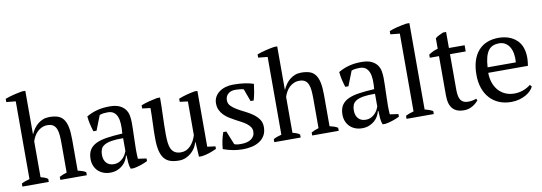

<svg xmlns="http://www.w3.org/2000/svg" viewBox="-54 -1018 3884 1376"><g transform="rotate(-10 1888.0 -330.0)"><path d="M489.7 0H296.9V-22Q317.9 -34.2 350.6 -43.9V-253.4Q350.6 -288.1 348.4 -315.7Q346.2 -343.3 338.1 -362.5Q330.1 -381.8 314.7 -392.1Q299.3 -402.3 273.4 -402.3Q251 -402.3 232.7 -394Q214.4 -385.7 200.2 -372.1Q186 -358.4 176.3 -340.8Q166.5 -323.2 160.6 -304.7V-43.9Q174.8 -40 188 -35.6Q201.2 -31.2 212.9 -22V0H21V-22Q35.2 -29.8 49.8 -34.9Q64.5 -40 80.1 -43.9V-609.9L12.2 -616.7V-640.1Q25.4 -645.5 41 -650.1Q56.6 -654.8 73 -658.9Q89.4 -663.1 106 -666.5Q122.6 -669.9 138.2 -672.4H160.6V-356.4H161.6Q170.9 -377.4 183.8 -395.8Q196.8 -414.1 213.6 -427.7Q230.5 -441.4 251 -449.5Q271.5 -457.5 296.4 -457.5Q332.5 -457.5 357.9 -449Q383.3 -440.4 399.4 -418.9Q415.5 -397.5 423.1 -361.3Q430.7 -325.2 430.7 -270V-43.9Q446.3 -40 461.2 -35.6Q476.1 -31.2 489.7 -22Z M868.2 -117.2Q868.2 -97.7 868.9 -83.3Q869.6 -68.8 870.6 -52.7L932.1 -43.9V-24.9Q910.2 -13.7 882.8 -4.6Q855.5 4.4 830.6 8.8H807.6Q799.3 -12.2 797.4 -36.6Q795.4 -61 794.4 -90.3H790.5Q786.6 -72.3 776.4 -54.2Q766.1 -36.1 749.5 -21.5Q732.9 -6.8 710.2 2.2Q687.5 11.2 659.2 11.2Q632.3 11.2 609.6 2.4Q586.9 -6.3 570.6 -22.2Q554.2 -38.1 545.2 -60.1Q536.1 -82 536.1 -108.9Q536.1 -150.4 552.7 -176.5Q569.3 -202.6 601.6 -217.8Q633.8 -232.9 681.6 -239.7Q729.5 -246.6 792 -250Q795.4 -288.1 793.9 -319.1Q792.5 -350.1 783.7 -372.1Q774.9 -394 758.3 -406Q741.7 -418 714.8 -418Q702.1 -418 686.8 -416.5Q671.4 -415 655.8 -409.2L613.8 -302.2H590.8Q582 -329.1 575.4 -357.7Q568.8 -386.2 566.4 -414.1Q600.1 -434.6 641.8 -446Q683.6 -457.5 734.9 -457.5Q780.3 -457.5 807.4 -444.6Q834.5 -431.6 849.1 -411.4Q863.8 -391.1 868.2 -365.7Q872.6 -340.3 872.6 -315.4Q872.6 -262.2 870.4 -212.6Q868.2 -163.1 868.2 -117.2ZM694.8 -44.4Q717.3 -44.4 734.4 -53.2Q751.5 -62 763.2 -74.5Q774.9 -86.9 782 -100.3Q789.1 -113.8 792 -122.6V-216.3Q739.7 -216.8 706.8 -211.2Q673.8 -205.6 654.8 -194.1Q635.7 -182.6 628.7 -165.3Q621.6 -147.9 621.6 -125.5Q621.6 -86.9 641.4 -65.7Q661.1 -44.4 694.8 -44.4Z M1017.6 -177.2Q1017.6 -233.9 1020 -287.4Q1022.5 -340.8 1022.5 -395L963.4 -402.3V-425.3Q992.2 -436.5 1022.2 -444.3Q1052.2 -452.1 1080.6 -457.5H1103Q1103 -390.6 1100.3 -324.5Q1097.7 -258.3 1097.7 -192.9Q1097.7 -158.2 1100.8 -130.6Q1104 -103 1113.3 -84Q1122.6 -64.9 1139.6 -54.7Q1156.7 -44.4 1184.6 -44.4Q1205.1 -44.4 1221.9 -52.2Q1238.8 -60.1 1252.4 -74Q1266.1 -87.9 1276.9 -107.2Q1287.6 -126.5 1294.9 -149.4V-395L1236.8 -402.3V-425.3Q1264.6 -436.5 1294.2 -444.3Q1323.7 -452.1 1352.5 -457.5H1375V-51.3L1433.6 -43.9V-24.9Q1408.7 -13.7 1382.1 -4.4Q1355.5 4.9 1327.1 8.8H1304.2L1298.3 -97.2H1294.9Q1290.5 -78.6 1279.1 -59.6Q1267.6 -40.5 1250 -24.7Q1232.4 -8.8 1209.5 1.2Q1186.5 11.2 1159.7 11.2Q1124 11.2 1097.4 2.7Q1070.8 -5.9 1053 -27.3Q1035.2 -48.8 1026.4 -85.2Q1017.6 -121.6 1017.6 -177.2Z M1719.2 -101.6Q1719.2 -120.1 1709.5 -134.5Q1699.7 -148.9 1683.6 -161.1Q1667.5 -173.3 1647 -184.1Q1626.5 -194.8 1605 -206.3Q1583.5 -217.8 1563 -230.7Q1542.5 -243.7 1526.4 -260.3Q1510.3 -276.9 1500.5 -297.9Q1490.7 -318.8 1490.7 -346.2Q1490.7 -373 1502.7 -393.8Q1514.6 -414.6 1534.4 -428.7Q1554.2 -442.9 1580.1 -450.2Q1606 -457.5 1634.3 -457.5Q1682.1 -457.5 1718.5 -452.1Q1754.9 -446.8 1782.7 -437Q1779.3 -408.7 1774.2 -379.4Q1769 -350.1 1760.3 -319.8H1737.8L1704.1 -411.1Q1698.7 -413.1 1691.2 -414.3Q1683.6 -415.5 1675 -416.3Q1666.5 -417 1658.2 -417.5Q1649.9 -418 1642.6 -418Q1610.4 -418 1590.8 -400.6Q1571.3 -383.3 1571.3 -354Q1571.3 -330.1 1588.1 -312.7Q1605 -295.4 1630.4 -280.5Q1655.8 -265.6 1685.3 -251.2Q1714.8 -236.8 1740.2 -218.8Q1765.6 -200.7 1782.5 -177.2Q1799.3 -153.8 1799.3 -120.6Q1799.3 -84.5 1784.7 -59.3Q1770 -34.2 1745.6 -18.6Q1721.2 -2.9 1689.7 4.2Q1658.2 11.2 1624.5 11.2Q1586.4 11.2 1551.8 4.4Q1517.1 -2.4 1481.4 -15.1Q1483.9 -47.4 1490.2 -77.1Q1496.6 -106.9 1506.3 -134.8H1528.8L1567.9 -37.6Q1572.3 -33.7 1579.3 -32Q1586.4 -30.3 1594 -29.5Q1601.6 -28.8 1608.9 -28.8Q1616.2 -28.8 1621.6 -28.8Q1641.1 -28.8 1658.7 -33Q1676.3 -37.1 1689.7 -46.1Q1703.1 -55.2 1711.2 -68.8Q1719.2 -82.5 1719.2 -101.6Z M2322.8 0H2129.9V-22Q2150.9 -34.2 2183.6 -43.9V-253.4Q2183.6 -288.1 2181.4 -315.7Q2179.2 -343.3 2171.1 -362.5Q2163.1 -381.8 2147.7 -392.1Q2132.3 -402.3 2106.4 -402.3Q2084 -402.3 2065.7 -394Q2047.4 -385.7 2033.2 -372.1Q2019 -358.4 2009.3 -340.8Q1999.5 -323.2 1993.7 -304.7V-43.9Q2007.8 -40 2021 -35.6Q2034.2 -31.2 2045.9 -22V0H1854V-22Q1868.2 -29.8 1882.8 -34.9Q1897.5 -40 1913.1 -43.9V-609.9L1845.2 -616.7V-640.1Q1858.4 -645.5 1874 -650.1Q1889.6 -654.8 1906 -658.9Q1922.4 -663.1 1939 -666.5Q1955.6 -669.9 1971.2 -672.4H1993.7V-356.4H1994.6Q2003.9 -377.4 2016.8 -395.8Q2029.8 -414.1 2046.6 -427.7Q2063.5 -441.4 2084 -449.5Q2104.5 -457.5 2129.4 -457.5Q2165.5 -457.5 2190.9 -449Q2216.3 -440.4 2232.4 -418.9Q2248.5 -397.5 2256.1 -361.3Q2263.7 -325.2 2263.7 -270V-43.9Q2279.3 -40 2294.2 -35.6Q2309.1 -31.2 2322.8 -22Z M2701.2 -117.2Q2701.2 -97.7 2701.9 -83.3Q2702.6 -68.8 2703.6 -52.7L2765.1 -43.9V-24.9Q2743.2 -13.7 2715.8 -4.6Q2688.5 4.4 2663.6 8.8H2640.6Q2632.3 -12.2 2630.4 -36.6Q2628.4 -61 2627.4 -90.3H2623.5Q2619.6 -72.3 2609.4 -54.2Q2599.1 -36.1 2582.5 -21.5Q2565.9 -6.8 2543.2 2.2Q2520.5 11.2 2492.2 11.2Q2465.3 11.2 2442.6 2.4Q2419.9 -6.3 2403.6 -22.2Q2387.2 -38.1 2378.2 -60.1Q2369.1 -82 2369.1 -108.9Q2369.1 -150.4 2385.7 -176.5Q2402.3 -202.6 2434.6 -217.8Q2466.8 -232.9 2514.6 -239.7Q2562.5 -246.6 2625 -250Q2628.4 -288.1 2627 -319.1Q2625.5 -350.1 2616.7 -372.1Q2607.9 -394 2591.3 -406Q2574.7 -418 2547.9 -418Q2535.2 -418 2519.8 -416.5Q2504.4 -415 2488.8 -409.2L2446.8 -302.2H2423.8Q2415 -329.1 2408.4 -357.7Q2401.9 -386.2 2399.4 -414.1Q2433.1 -434.6 2474.9 -446Q2516.6 -457.5 2567.9 -457.5Q2613.3 -457.5 2640.4 -444.6Q2667.5 -431.6 2682.1 -411.4Q2696.8 -391.1 2701.2 -365.7Q2705.6 -340.3 2705.6 -315.4Q2705.6 -262.2 2703.4 -212.6Q2701.2 -163.1 2701.2 -117.2ZM2527.8 -44.4Q2550.3 -44.4 2567.4 -53.2Q2584.5 -62 2596.2 -74.5Q2607.9 -86.9 2615 -100.3Q2622.1 -113.8 2625 -122.6V-216.3Q2572.8 -216.8 2539.8 -211.2Q2506.8 -205.6 2487.8 -194.1Q2468.8 -182.6 2461.7 -165.3Q2454.6 -147.9 2454.6 -125.5Q2454.6 -86.9 2474.4 -65.7Q2494.1 -44.4 2527.8 -44.4Z M3014.6 0H2816.4V-22Q2831.1 -29.8 2845.7 -34.9Q2860.4 -40 2875 -43.9V-609.9L2807.1 -616.7V-640.1Q2818.8 -645.5 2834 -650.1Q2849.1 -654.8 2865.7 -658.9Q2882.3 -663.1 2899.7 -666.5Q2917 -669.9 2933.1 -672.4H2955.6V-43.9Q2970.7 -40 2985.6 -34.9Q3000.5 -29.8 3014.6 -22Z M3056.6 -425.3Q3072.8 -436 3088.1 -443.4Q3103.5 -450.7 3123.5 -456.1V-532.2Q3134.8 -542 3150.1 -549.6Q3165.5 -557.1 3181.2 -564H3203.6V-447.3H3317.9V-402.3H3203.6V-143.1Q3203.6 -89.4 3220.5 -66.9Q3237.3 -44.4 3271.5 -44.4Q3288.1 -44.4 3302.2 -46.9Q3316.4 -49.3 3333 -55.2L3339.4 -42Q3332.5 -34.2 3322.5 -24.9Q3312.5 -15.6 3299.3 -7.6Q3286.1 0.5 3269.8 5.9Q3253.4 11.2 3232.9 11.2Q3179.2 11.2 3151.4 -19.5Q3123.5 -50.3 3123.5 -117.7V-402.3H3056.6Z M3740.7 -72.3Q3733.4 -56.6 3718.8 -41.7Q3704.1 -26.9 3683.1 -15.1Q3662.1 -3.4 3635.5 3.9Q3608.9 11.2 3577.1 11.2Q3528.3 11.2 3489 -5.4Q3449.7 -22 3421.9 -52.7Q3394 -83.5 3379.2 -126.7Q3364.3 -169.9 3364.3 -223.1Q3364.3 -279.8 3377.9 -323.5Q3391.6 -367.2 3417.5 -397Q3443.4 -426.8 3481 -442.1Q3518.6 -457.5 3566.4 -457.5Q3590.3 -457.5 3614.5 -452.6Q3638.7 -447.8 3660.4 -436.8Q3682.1 -425.8 3700.2 -408Q3718.3 -390.1 3729.5 -364Q3740.7 -337.9 3743.7 -303Q3746.6 -268.1 3738.8 -223.1H3450.2Q3450.2 -185.5 3461.2 -152.8Q3472.2 -120.1 3492.7 -95.9Q3513.2 -71.8 3543 -58.1Q3572.8 -44.4 3611.3 -44.4Q3627 -44.4 3643.1 -47.4Q3659.2 -50.3 3674.6 -55.9Q3689.9 -61.5 3703.6 -69.1Q3717.3 -76.7 3728.5 -86.4ZM3562.5 -418Q3537.6 -418 3518.1 -409.9Q3498.5 -401.9 3484.9 -383.5Q3471.2 -365.2 3463.1 -335.4Q3455.1 -305.7 3452.6 -262.7H3658.2Q3661.1 -297.9 3656 -326.4Q3650.9 -355 3638.4 -375.2Q3626 -395.5 3606.7 -406.7Q3587.4 -418 3562.5 -418Z"/></g></svg>

Font: PT Astra Serif
Style: Regular
Weight: 400
Designer: A.Korolkova, I. Chaeva
Foundry: ParaType Ltd
Version: Version 1.002